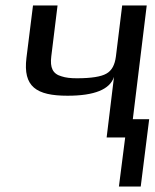

<svg xmlns="http://www.w3.org/2000/svg" viewBox="-20 -504 567 704"><path d="M228 -153C326 -153 383 -176 398 -222L371 0H439L416 180H496L527 -67H467L518 -484H428L405 -297C401 -266 390 -245 370 -234C351 -223 315 -217 262 -217C239 -217 221 -219 206 -224C173 -233 163 -256 168 -297L191 -484H101L77 -292C64 -186 113 -153 228 -153Z"/></svg>

Font: Gamestation Display
Style: Italic
Weight: 400
Designer: Jonas Hecksher
Foundry: Jonas Hecksher, Playtypeª, e-types AS
Version: Version 1.003